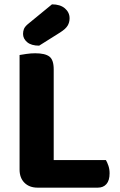

<svg xmlns="http://www.w3.org/2000/svg" viewBox="-20 -861 551 883"><path d="M153 2Q115 2 92.5 -20.5Q70 -43 70 -81V-608Q81 -610 101.5 -613Q122 -616 142 -616Q187 -616 207 -601Q227 -586 227 -542V-125H467Q473 -115 478.5 -99Q484 -83 484 -64Q484 -31 469.5 -14.5Q455 2 430 2ZM219 -841Q257 -841 278.5 -822.5Q300 -804 300 -777Q300 -758 291 -743Q282 -728 257 -712L160 -651Q124 -651 105 -667Q86 -683 86 -705Q86 -717 90 -727.5Q94 -738 108 -750Z"/></svg>

Font: Baloo Paaji 2
Style: Bold
Weight: 700
Designer: Shuchita Grover, Noopur Datye and Ek Type
Foundry: Ek Type
Version: Version 1.640;hotconv 1.0.111;makeotfexe 2.5.65597; ttfautoh